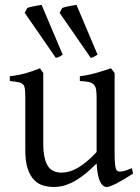

<svg xmlns="http://www.w3.org/2000/svg" viewBox="-20 -747 570 782"><path d="M522 -40Q503.9 -28.3 487.3 -18.3Q470.7 -8.3 456.5 -1Q442.4 6.3 431.6 10.5Q420.9 14.6 415 14.6Q397.9 14.6 387.2 -8.1Q376.5 -30.8 373.5 -81.1Q343.3 -50.8 318.1 -32Q293 -13.2 271.7 -2.9Q250.5 7.3 232.7 11Q214.8 14.6 199.2 14.6Q176.3 14.6 155.3 8.3Q134.3 2 118.2 -14.9Q102.1 -31.7 92.5 -61Q83 -90.3 83 -136.2V-347.2Q83 -370.6 81.5 -383.5Q80.1 -396.5 74 -403.1Q67.9 -409.7 55.2 -412.1Q42.5 -414.6 20 -417V-436.5Q37.6 -438.5 53 -441.4Q68.4 -444.3 82.8 -448.2Q97.2 -452.1 111.8 -457.3Q126.5 -462.4 142.6 -468.8L156.2 -449.7V-163.1Q156.2 -128.9 161.4 -106Q166.5 -83 176 -69.3Q185.5 -55.7 199.5 -49.8Q213.4 -43.9 231 -43.9Q246.6 -43.9 262.9 -48.6Q279.3 -53.2 296.6 -63.2Q314 -73.2 333 -89.1Q352.1 -105 373.5 -127.9V-347.2Q373.5 -369.1 371.3 -382.3Q369.1 -395.5 361.8 -402.8Q354.5 -410.2 341.1 -413.1Q327.6 -416 305.2 -417V-436.5Q340.3 -440.9 372.6 -450.2Q404.8 -459.5 432.1 -468.8L446.8 -449.7V-124Q446.8 -93.8 449 -74.7Q451.2 -55.7 458 -50.8Q463.9 -46.9 478 -49.1Q492.2 -51.3 517.1 -62ZM80.6 -694.8 91.3 -714.8Q96.7 -716.8 104 -718.5Q111.3 -720.2 119.4 -721.9Q127.4 -723.6 135.5 -724.9Q143.6 -726.1 149.4 -727.1L235.4 -524.4Q226.6 -518.6 221.7 -515.9Q216.8 -513.2 207.5 -511.2ZM222.7 -694.8 233.4 -714.8Q238.3 -716.8 245.8 -718.5Q253.4 -720.2 261.5 -721.9Q269.5 -723.6 277.6 -724.9Q285.6 -726.1 291.5 -727.1L377.4 -524.4Q367.7 -518.6 362.8 -515.9Q357.9 -513.2 349.6 -511.2Z"/></svg>

Font: Gentium Plus
Style: Regular
Weight: 400
Designer: J. Victor Gaultney, Annie Olsen, Iska Routamaa
Foundry: SIL International
Version: Version 1.510